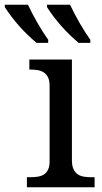

<svg xmlns="http://www.w3.org/2000/svg" viewBox="-90 -786 430 806"><path d="M36.1 -42Q52.7 -42 67.6 -44.2Q82.5 -46.4 93.8 -53.2Q105 -60.1 111.6 -73.5Q118.2 -86.9 118.2 -108.9V-425.8Q118.2 -447.8 111.6 -461.2Q105 -474.6 93.8 -481.9Q82.5 -489.3 67.6 -491.7Q52.7 -494.1 36.1 -494.1H33.2V-536.1H211.9V-113.8Q211.9 -90.3 218.5 -76.2Q225.1 -62 236.1 -54.4Q247.1 -46.9 262.2 -44.4Q277.3 -42 293.9 -42H307.1V0H22.9V-42ZM289.1 -606H240.2Q162.1 -671.4 107.4 -755.9V-766.1H204.1Q243.2 -684.1 289.1 -619.1ZM112.3 -606H63.5Q-15.1 -671.9 -69.8 -755.9V-766.1H27.3Q66.4 -684.1 112.3 -619.1Z"/></svg>

Font: Noto Serif
Style: Regular
Weight: 400
Designer: Monotype Design team
Foundry: Monotype Imaging Inc.
Version: Version 1.02